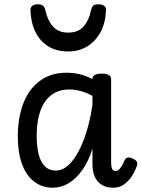

<svg xmlns="http://www.w3.org/2000/svg" viewBox="-20 -858 664 895"><path d="M226 17Q176 17 139 -11.5Q102 -40 82.5 -93.5Q63 -147 63 -223Q63 -275 72.5 -320.5Q82 -366 100.5 -402.5Q119 -439 146.5 -465Q174 -491 209.5 -505Q245 -519 289 -519Q323 -519 352 -512Q381 -505 411 -489V-491Q411 -502 422 -508.5Q433 -515 454 -515Q476 -515 487 -508.5Q498 -502 498 -489V-106Q498 -89 500 -79Q502 -69 506.5 -65Q511 -61 519 -61Q527 -61 533 -66Q539 -71 546 -82Q553 -93 561 -111Q565 -120 574 -123Q583 -126 596 -120Q610 -115 616.5 -106Q623 -97 618 -85Q609 -58 593.5 -35Q578 -12 557 2.5Q536 17 508 17Q484 17 466 9.5Q448 2 435.5 -12.5Q423 -27 417 -47.5Q411 -68 411 -93Q411 -110 411 -128.5Q411 -147 411 -165Q393 -107 364.5 -66.5Q336 -26 301 -4.5Q266 17 226 17ZM151 -224Q151 -178 159.5 -141.5Q168 -105 188 -84Q208 -63 241 -63Q278 -63 311.5 -101Q345 -139 371 -207.5Q397 -276 411 -369V-411Q380 -428 353 -434.5Q326 -441 303 -441Q274 -441 250 -432Q226 -423 207.5 -405Q189 -387 176.5 -361Q164 -335 157.5 -300.5Q151 -266 151 -224ZM298 -618Q219 -618 172.5 -668.5Q126 -719 122 -809Q121 -821 129 -829.5Q137 -838 156 -838Q175 -838 182 -830Q189 -822 192 -809Q201 -764 226.5 -735Q252 -706 298 -706Q345 -706 370 -735Q395 -764 404 -809Q407 -823 413.5 -830.5Q420 -838 439 -838Q458 -838 467 -829.5Q476 -821 474 -809Q472 -752 449 -709Q426 -666 387 -642Q348 -618 298 -618Z"/></svg>

Font: Playwrite FR Moderne
Style: Regular
Weight: 400
Designer: Veronika Burian, José Scaglione
Foundry: TypeTogether
Version: Version 1.002